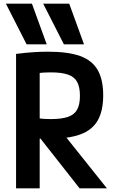

<svg xmlns="http://www.w3.org/2000/svg" viewBox="-20 -1020 640 1040"><path d="M124 -780 12 -1000H153L233 -780ZM326 -780 214 -1000H355L435 -780ZM67 -728Q122 -735 163.5 -737.5Q205 -740 240 -740Q349 -740 414 -716.5Q479 -693 509 -641Q539 -589 539 -504Q539 -419 509 -367Q479 -315 414 -291.5Q349 -268 240 -268Q212 -268 182 -269.5Q152 -271 129 -272L185 -380Q202 -377 219.5 -376Q237 -375 255 -375Q314 -375 348.5 -387Q383 -399 398 -426.5Q413 -454 413 -501Q413 -548 398 -576Q383 -604 348 -616Q313 -628 254 -628Q236 -628 218.5 -627Q201 -626 184 -623L195 -657V0H67ZM411 0 157 -323 302 -322 559 0Z"/></svg>

Font: M PLUS Code Latin Expanded SemiBold
Style: Regular
Weight: 600
Width: 7
Designer: Coji Morishita
Foundry: UNDERFOREST DESIGN
Version: Version 1.002; ttfautohint (v1.8.3)